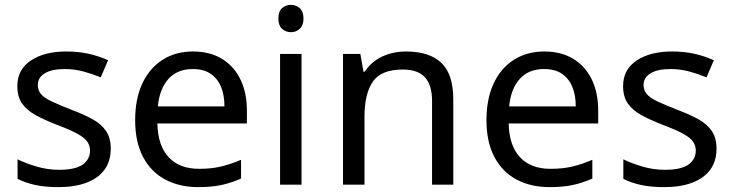

<svg xmlns="http://www.w3.org/2000/svg" viewBox="-20 -757 3002 787"><path d="M434 -148Q434 -96 408 -61Q382 -26 334 -8Q286 10 220 10Q164 10 123.5 1Q83 -8 52 -24V-104Q84 -88 129.5 -74.5Q175 -61 222 -61Q289 -61 319 -82.5Q349 -104 349 -140Q349 -160 338 -176Q327 -192 298.5 -208Q270 -224 217 -244Q165 -264 128 -284Q91 -304 71 -332Q51 -360 51 -404Q51 -472 106.5 -509Q162 -546 252 -546Q301 -546 343.5 -536.5Q386 -527 423 -510L393 -440Q359 -454 322 -464Q285 -474 246 -474Q192 -474 163.5 -456.5Q135 -439 135 -409Q135 -387 148 -371.5Q161 -356 191.5 -341.5Q222 -327 273 -307Q324 -288 360 -268Q396 -248 415 -219.5Q434 -191 434 -148Z M771 -546Q840 -546 889.5 -516Q939 -486 965.5 -431.5Q992 -377 992 -304V-251H625Q627 -160 671.5 -112.5Q716 -65 796 -65Q847 -65 886.5 -74.5Q926 -84 968 -102V-25Q927 -7 887 1.5Q847 10 792 10Q716 10 657.5 -21Q599 -52 566.5 -113.5Q534 -175 534 -264Q534 -352 563.5 -415Q593 -478 646.5 -512Q700 -546 771 -546ZM770 -474Q707 -474 670.5 -433.5Q634 -393 627 -321H900Q900 -367 886 -401Q872 -435 843.5 -454.5Q815 -474 770 -474Z M1216 -536V0H1128V-536ZM1173 -737Q1193 -737 1208.5 -723.5Q1224 -710 1224 -681Q1224 -653 1208.5 -639Q1193 -625 1173 -625Q1151 -625 1136 -639Q1121 -653 1121 -681Q1121 -710 1136 -723.5Q1151 -737 1173 -737Z M1644 -546Q1740 -546 1789 -499.5Q1838 -453 1838 -349V0H1751V-343Q1751 -408 1722 -440Q1693 -472 1631 -472Q1542 -472 1508 -422Q1474 -372 1474 -278V0H1386V-536H1457L1470 -463H1475Q1493 -491 1519.5 -509.5Q1546 -528 1578 -537Q1610 -546 1644 -546Z M2211 -546Q2280 -546 2329.5 -516Q2379 -486 2405.5 -431.5Q2432 -377 2432 -304V-251H2065Q2067 -160 2111.5 -112.5Q2156 -65 2236 -65Q2287 -65 2326.5 -74.5Q2366 -84 2408 -102V-25Q2367 -7 2327 1.5Q2287 10 2232 10Q2156 10 2097.5 -21Q2039 -52 2006.5 -113.5Q1974 -175 1974 -264Q1974 -352 2003.5 -415Q2033 -478 2086.5 -512Q2140 -546 2211 -546ZM2210 -474Q2147 -474 2110.5 -433.5Q2074 -393 2067 -321H2340Q2340 -367 2326 -401Q2312 -435 2283.5 -454.5Q2255 -474 2210 -474Z M2917 -148Q2917 -96 2891 -61Q2865 -26 2817 -8Q2769 10 2703 10Q2647 10 2606.5 1Q2566 -8 2535 -24V-104Q2567 -88 2612.5 -74.5Q2658 -61 2705 -61Q2772 -61 2802 -82.5Q2832 -104 2832 -140Q2832 -160 2821 -176Q2810 -192 2781.5 -208Q2753 -224 2700 -244Q2648 -264 2611 -284Q2574 -304 2554 -332Q2534 -360 2534 -404Q2534 -472 2589.5 -509Q2645 -546 2735 -546Q2784 -546 2826.5 -536.5Q2869 -527 2906 -510L2876 -440Q2842 -454 2805 -464Q2768 -474 2729 -474Q2675 -474 2646.5 -456.5Q2618 -439 2618 -409Q2618 -387 2631 -371.5Q2644 -356 2674.5 -341.5Q2705 -327 2756 -307Q2807 -288 2843 -268Q2879 -248 2898 -219.5Q2917 -191 2917 -148Z"/></svg>

Font: Noto Sans Myanmar
Style: Regular
Weight: 400
Designer: Monotype Design Team
Foundry: Monotype Imaging Inc.
Version: Version 2.107